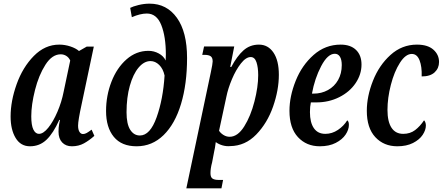

<svg xmlns="http://www.w3.org/2000/svg" viewBox="-20 -790 2421 1050"><path d="M38 -153Q38 -237 71 -329.5Q104 -422 165 -484Q226 -546 304 -546Q335 -546 365 -536Q395 -526 412 -511L454 -535H493L426 -218Q407 -131 407 -103Q407 -81 414.5 -69Q422 -57 434 -57Q444 -57 454.5 -63Q465 -69 481 -81L496 -47Q468 -22 439 -6Q410 10 373 10Q340 10 320 -11Q300 -32 300 -70Q300 -93 303.5 -111.5Q307 -130 308 -134H304Q272 -62 234.5 -26Q197 10 144 10Q93 10 65.5 -35.5Q38 -81 38 -153ZM328 -288 364 -459Q357 -475 343 -484Q329 -493 312 -493Q265 -493 228.5 -436Q192 -379 171.5 -298Q151 -217 151 -154Q151 -105 162.5 -81.5Q174 -58 193 -58Q217 -58 244 -91.5Q271 -125 294 -178.5Q317 -232 328 -288Z M560 -183Q560 -267 589.5 -343Q619 -419 672 -465.5Q725 -512 792 -512Q822 -512 848.5 -497.5Q875 -483 886 -459L887 -492Q887 -590 862 -653Q837 -716 783 -716Q747 -716 701 -696L692 -747Q707 -755 737.5 -762.5Q768 -770 798 -770Q892 -770 947.5 -692.5Q1003 -615 1003 -473Q1003 -331 970 -221.5Q937 -112 874.5 -51Q812 10 727 10Q645 10 602.5 -41.5Q560 -93 560 -183ZM880 -377Q872 -414 850.5 -435Q829 -456 803 -456Q768 -456 738 -420.5Q708 -385 690 -321Q672 -257 672 -176Q672 -112 692 -80.5Q712 -49 745 -49Q801 -49 836.5 -148.5Q872 -248 880 -377Z M1133 -395Q1143 -442 1143 -454Q1143 -475 1132 -482.5Q1121 -490 1099 -490H1086L1096 -536H1261L1239 -424H1245Q1276 -483 1311.5 -514.5Q1347 -546 1396 -546Q1446 -546 1475.5 -502.5Q1505 -459 1505 -381Q1505 -298 1473.5 -207.5Q1442 -117 1381.5 -54.5Q1321 8 1239 9Q1218 11 1197 5Q1176 -1 1160 -13Q1159 -9 1157.5 4.5Q1156 18 1152 35L1140 98Q1131 131 1131 157Q1131 179 1142 186.5Q1153 194 1176 194H1200L1191 240H999ZM1392 -379Q1392 -422 1382.5 -450Q1373 -478 1351 -478Q1325 -478 1297.5 -443Q1270 -408 1248.5 -357Q1227 -306 1218 -261L1178 -75Q1186 -62 1202 -52Q1218 -42 1236 -42Q1280 -42 1315.5 -98.5Q1351 -155 1371.5 -235Q1392 -315 1392 -379Z M1563 -184Q1563 -263 1597 -348Q1631 -433 1695 -489.5Q1759 -546 1843 -546Q1897 -546 1927 -517Q1957 -488 1957 -437Q1957 -383 1924.5 -335Q1892 -287 1835 -258.5Q1778 -230 1710 -230H1680Q1675 -207 1675 -177Q1675 -120 1696.5 -89Q1718 -58 1759 -58Q1796 -58 1828 -79.5Q1860 -101 1879 -132Q1888 -126 1888 -107Q1888 -81 1870 -54Q1852 -27 1816 -8.5Q1780 10 1729 10Q1656 10 1609.5 -40Q1563 -90 1563 -184ZM1695 -278Q1738 -278 1773.5 -297.5Q1809 -317 1829 -352.5Q1849 -388 1849 -434Q1849 -464 1839 -480Q1829 -496 1811 -496Q1772 -496 1736.5 -428.5Q1701 -361 1686 -278Z M1986 -184Q1986 -263 2019.5 -348Q2053 -433 2115.5 -489.5Q2178 -546 2260 -546Q2319 -546 2350 -518.5Q2381 -491 2381 -451Q2381 -417 2357 -394.5Q2333 -372 2286 -372Q2288 -425 2274.5 -460Q2261 -495 2232 -495Q2198 -495 2167 -446.5Q2136 -398 2117.5 -326Q2099 -254 2099 -189Q2099 -125 2121 -91.5Q2143 -58 2185 -58Q2223 -58 2250 -78.5Q2277 -99 2299 -132Q2303 -129 2306 -121Q2309 -113 2309 -104Q2309 -79 2291.5 -52.5Q2274 -26 2238.5 -8Q2203 10 2153 10Q2079 10 2032.5 -40Q1986 -90 1986 -184Z"/></svg>

Font: Noto Serif CondSemiBold
Style: Italic
Weight: 600
Width: 3
Italic angle: -12°
Designer: Monotype Design Team
Foundry: Monotype Imaging Inc.
Version: Version 1.001